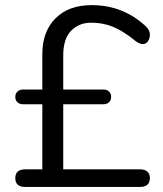

<svg xmlns="http://www.w3.org/2000/svg" viewBox="-20 -733 640 753"><path d="M78.1 0Q40 0 40 -34.2Q40 -68.4 78.1 -68.8H146V-324.2H69.8Q56.6 -324.2 48.3 -332Q40 -339.8 40 -353Q40 -366.2 48.6 -374Q57.1 -381.8 69.8 -381.8H146V-521Q146 -608.9 197.5 -660.9Q249 -712.9 339.8 -712.9Q462.4 -712.9 551.8 -629.9Q567.9 -614.3 567.9 -597.7Q567.9 -581.1 559.8 -570.6Q551.8 -560.1 540 -560.1Q528.3 -560.1 513.2 -570.8Q464.4 -610.8 424.6 -627.4Q384.8 -644 337.4 -644Q290 -644 259 -612.5Q228 -581.1 228 -515.1V-381.8H386.2Q399.4 -381.8 407.7 -374Q416 -366.2 416 -353Q416 -339.8 407.5 -332Q398.9 -324.2 386.2 -324.2H228V-68.8H529.8Q547.9 -68.8 557.9 -59.8Q567.9 -50.8 567.9 -35.2Q567.9 0 529.8 0Z"/></svg>

Font: Nunito-Regular
Style: Regular
Weight: 400
Designer: Vernon Adams
Foundry: newtypography
Version: Version 3.000